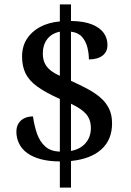

<svg xmlns="http://www.w3.org/2000/svg" viewBox="-20 -780 599 879"><path d="M254 -41Q205 -41 167.5 -51Q130 -61 105 -79Q80 -97 67.5 -122.5Q55 -148 55 -177Q55 -199 64.5 -214.5Q74 -230 91 -238.5Q108 -247 131 -247Q137 -204 149.5 -168Q162 -132 187 -109.5Q212 -87 254 -86V-327Q189 -356 151 -383.5Q113 -411 97 -444Q81 -477 81 -521Q81 -567 102.5 -601Q124 -635 162.5 -656Q201 -677 254 -682V-760H305V-684Q365 -683 401.5 -668Q438 -653 455 -629Q472 -605 472 -574Q472 -543 449.5 -525.5Q427 -508 387 -508Q387 -535 380 -563Q373 -591 355.5 -611Q338 -631 305 -635V-410Q347 -391 381.5 -372.5Q416 -354 441 -332Q466 -310 479.5 -282Q493 -254 493 -215Q493 -140 444 -96Q395 -52 305 -43V79H254ZM305 -89Q348 -97 372 -125Q396 -153 396 -194Q396 -232 375 -257Q354 -282 305 -305ZM254 -635Q216 -627 196 -600.5Q176 -574 176 -536Q176 -510 184.5 -491.5Q193 -473 210 -459Q227 -445 254 -433Z"/></svg>

Font: ET Text
Style: Regular
Weight: 470
Designer: Monotype Design Team
Foundry: Monotype Imaging Inc.
Version: Version 2.009